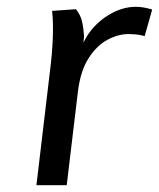

<svg xmlns="http://www.w3.org/2000/svg" viewBox="-20 -544 467 564"><path d="M87 0 127 -337Q133 -383 135 -430Q137 -477 133 -512L203 -517Q216.5 -500.5 221 -480.8Q225.5 -461 227 -437L225 -419L235 -437Q259 -475.5 298.8 -499.8Q338.5 -524 379 -524Q390.5 -524 402 -522Q413.5 -520 427 -516L405 -438Q390 -442 378.5 -443Q367 -444 358 -444Q327 -444 295.5 -427Q264 -410 240.2 -373Q216.5 -336 209 -276L176 0Z"/></svg>

Font: Expletus Sans
Style: Italic
Weight: 400
Italic angle: -7°
Designer: Jasper de Waard
Foundry: Designtown
Version: Version 7.500